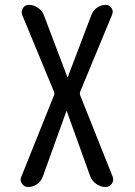

<svg xmlns="http://www.w3.org/2000/svg" viewBox="-20 -750 540 770"><path d="M92.8 0Q77.1 0 67.9 -13.7Q58.6 -27.3 65.4 -41L196.3 -367.2Q199.2 -375 196.3 -382.8L69.3 -689.5Q63.5 -704.1 71.8 -717.3Q80.1 -730.5 95.7 -730.5Q115.2 -730.5 132.3 -718.8Q149.4 -707 156.2 -688.5L250 -441.4Q250 -440.4 251 -440.4Q252 -440.4 252 -441.4L346.7 -690.4Q353.5 -708 369.1 -719.2Q384.8 -730.5 404.3 -730.5Q418.9 -730.5 427.2 -717.8Q435.5 -705.1 429.7 -691.4L301.8 -382.8Q298.8 -375 301.8 -367.2L431.6 -42Q437.5 -27.3 428.7 -13.7Q419.9 0 403.3 0Q383.8 0 366.2 -12.2Q348.6 -24.4 341.8 -43L248 -303.7Q248 -304.7 247.1 -304.7Q246.1 -304.7 246.1 -303.7L151.4 -41Q144.5 -22.5 128.4 -11.2Q112.3 0 92.8 0Z"/></svg>

Font: Rounded Mgen+ 1mn regular
Style: Regular
Weight: 400
Designer: [Source Han Sans]
Ryoko NISHIZUKA  (kana & ideographs); Paul D. Hunt (Latin, Greek & Cyrillic); Wenlong ZHANG  (bopomofo
Version: Version 1.059.20150602